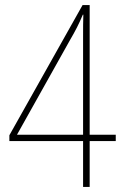

<svg xmlns="http://www.w3.org/2000/svg" viewBox="-20 -738 487 758"><path d="M437 -181V-206H334V-718H306L17 -204V-181H308V0H334V-181ZM308 -589V-206H47L257 -581C277 -615 292 -644 307 -680H309C308 -649 308 -632 308 -589Z"/></svg>

Font: Noto Sans Khmer UI Condensed Thin
Style: Regular
Weight: 100
Width: 3
Designer: Danh Hong and the Monotype Design Team
Foundry: Monotype Imaging Inc.
Version: Version 2.002